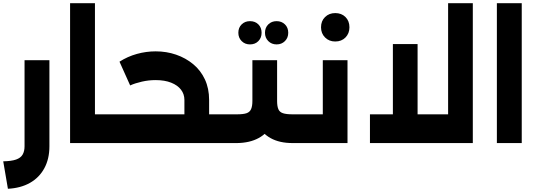

<svg xmlns="http://www.w3.org/2000/svg" viewBox="-20 -886 3325 1189"><path d="M0 113Q51 112 79.5 102Q108 92 120 71.5Q132 51 132 20V-513H286V20Q286 98 254.5 156Q223 214 165.5 246.5Q108 279 29 283Z M562 0V-178H679V0ZM414 0V-866H568V0ZM679 0V-178Q688 -178 693.5 -154Q699 -130 699 -90Q699 -49 693.5 -24.5Q688 0 679 0Z M1252 0V-178H1392V0ZM679 0Q670 0 664.5 -24.5Q659 -49 659 -90Q659 -130 664.5 -154Q670 -178 679 -178ZM1122 -97V-267Q1122 -303 1101 -330.5Q1080 -358 1040 -374Q1000 -390 943 -390Q901 -390 859 -380.5Q817 -371 786 -357L720 -504Q770 -536 827.5 -552Q885 -568 944 -568Q1011 -568 1070.5 -547.5Q1130 -527 1176.5 -488.5Q1223 -450 1249 -394Q1275 -338 1275 -267V-97ZM679 0V-178H1313L1281 0ZM1392 0V-178Q1401 -178 1406.5 -154Q1412 -130 1412 -90Q1412 -49 1406.5 -24.5Q1401 0 1392 0Z M1392 0V-178H1447Q1487 -178 1507 -185Q1527 -192 1535 -210.5Q1543 -229 1543 -261V-513H1696V-261Q1696 -178 1667 -120Q1638 -62 1582.5 -31.5Q1527 -1 1447 0ZM1792 0Q1711 0 1656 -30.5Q1601 -61 1572 -119.5Q1543 -178 1543 -261H1696Q1696 -229 1703.5 -210.5Q1711 -192 1732 -185Q1753 -178 1792 -178H1828V0ZM1828 0V-178Q1837 -178 1842.5 -154Q1848 -130 1848 -90Q1848 -49 1842.5 -24.5Q1837 0 1828 0ZM1392 0Q1383 0 1377.5 -24.5Q1372 -49 1372 -90Q1372 -130 1377.5 -154Q1383 -178 1392 -178ZM1693 -611Q1662 -611 1641.5 -631.5Q1621 -652 1621 -683Q1621 -715 1641.5 -735Q1662 -755 1693 -755Q1724 -755 1744.5 -735Q1765 -715 1765 -683Q1765 -652 1744.5 -631.5Q1724 -611 1693 -611ZM1528 -611Q1497 -611 1476.5 -631.5Q1456 -652 1456 -683Q1456 -715 1476.5 -735Q1497 -755 1528 -755Q1560 -755 1580 -735Q1600 -715 1600 -683Q1600 -652 1580 -631.5Q1560 -611 1528 -611Z M1979 -513H2132V0H1828V-178H1979ZM1828 0Q1819 0 1813.5 -24.5Q1808 -49 1808 -90Q1808 -130 1813.5 -154Q1819 -178 1828 -178ZM2056 -629Q2018 -629 1993 -654Q1968 -679 1968 -717Q1968 -756 1993 -780.5Q2018 -805 2056 -805Q2095 -805 2119.5 -780.5Q2144 -756 2144 -717Q2144 -679 2119.5 -654Q2095 -629 2056 -629Z M2755 0V-866H2908V0ZM2271 0V-178H2908V0ZM2413 0V-613H2566V0Z M3057 0V-866H3211V0Z"/></svg>

Font: Alexandria
Style: Bold
Weight: 700
Designer: Mohamed Gaber
Foundry: Kief Type Foundry
Version: Version 5.100